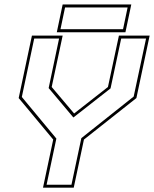

<svg xmlns="http://www.w3.org/2000/svg" viewBox="-20 -864 709 884"><path d="M178 0 225 -221.5 66 -412.5 127 -700H268.5L218 -463.5L325 -337H315.5L477 -463.5L527.5 -700H669L608 -412.5L366.5 -221.5L319.5 0ZM194.5 -13.5H309L354.5 -228L595.5 -419.5L652.5 -686.5H538L489 -457L318.5 -323.5H317.5L204 -458.5L252 -686.5H137.5L80.5 -417.5L239.5 -226ZM241.5 -715.5 268.5 -843.5H584.5L557.5 -715.5ZM258.5 -729.5H546.5L567.5 -829.5H279.5Z"/></svg>

Font: Tourney Thin Thin
Style: Italic
Weight: 250
Italic angle: -12°
Version: Version 1.015